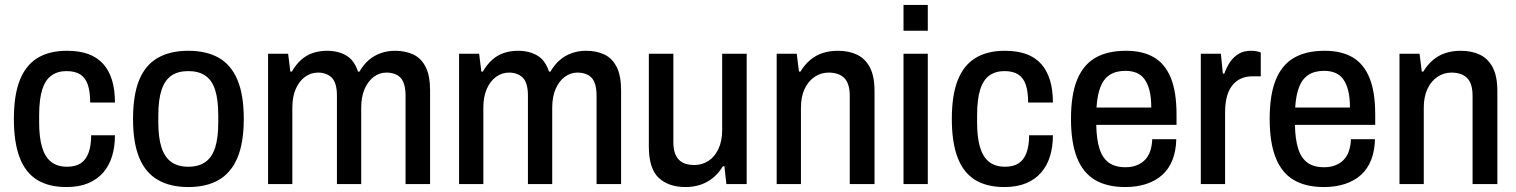

<svg xmlns="http://www.w3.org/2000/svg" viewBox="-20 -743 6120 775"><path d="M248 12Q176 12 129 -17.5Q82 -47 59 -108Q36 -169 36 -263Q36 -359 60 -419.5Q84 -480 131.5 -509Q179 -538 250 -538Q300 -538 336 -525Q372 -512 396 -485.5Q420 -459 432 -420Q444 -381 444 -329H344Q344 -373 334.5 -401Q325 -429 304 -442.5Q283 -456 248 -456Q213 -456 188 -438.5Q163 -421 150.5 -381.5Q138 -342 138 -277V-248Q138 -190 149.5 -150Q161 -110 186 -90Q211 -70 250 -70Q285 -70 306 -84Q327 -98 337.5 -126.5Q348 -155 348 -197H444Q444 -151 432.5 -113Q421 -75 397 -47Q373 -19 336 -3.5Q299 12 248 12Z M740 12Q667 12 617 -17Q567 -46 542 -106.5Q517 -167 517 -263Q517 -360 542 -420.5Q567 -481 617 -509.5Q667 -538 740 -538Q814 -538 863.5 -509.5Q913 -481 938.5 -420.5Q964 -360 964 -263Q964 -167 938.5 -106.5Q913 -46 863.5 -17Q814 12 740 12ZM740 -70Q782 -70 809 -89Q836 -108 848.5 -147.5Q861 -187 861 -249V-277Q861 -340 848.5 -379.5Q836 -419 809 -437.5Q782 -456 740 -456Q698 -456 671.5 -437.5Q645 -419 632 -379.5Q619 -340 619 -277V-249Q619 -187 632 -147.5Q645 -108 671.5 -89Q698 -70 740 -70Z M1062 0V-526H1143L1152 -454H1158Q1174 -482 1195 -501Q1216 -520 1242.5 -529Q1269 -538 1300 -538Q1345 -538 1377.5 -519Q1410 -500 1425 -454H1431Q1447 -482 1468.5 -500.5Q1490 -519 1517 -528.5Q1544 -538 1575 -538Q1618 -538 1649.5 -522.5Q1681 -507 1698.5 -472Q1716 -437 1716 -378V0H1617V-357Q1617 -382 1612 -400Q1607 -418 1597.5 -428.5Q1588 -439 1573 -444.5Q1558 -450 1540 -450Q1512 -450 1489 -433Q1466 -416 1452 -384.5Q1438 -353 1438 -308V0H1340V-357Q1340 -382 1335 -400Q1330 -418 1320 -428.5Q1310 -439 1295.5 -444.5Q1281 -450 1264 -450Q1235 -450 1211.5 -433Q1188 -416 1174 -384.5Q1160 -353 1160 -308V0Z M1833 0V-526H1914L1923 -454H1929Q1945 -482 1966 -501Q1987 -520 2013.5 -529Q2040 -538 2071 -538Q2116 -538 2148.5 -519Q2181 -500 2196 -454H2202Q2218 -482 2239.5 -500.5Q2261 -519 2288 -528.5Q2315 -538 2346 -538Q2389 -538 2420.5 -522.5Q2452 -507 2469.5 -472Q2487 -437 2487 -378V0H2388V-357Q2388 -382 2383 -400Q2378 -418 2368.5 -428.5Q2359 -439 2344 -444.5Q2329 -450 2311 -450Q2283 -450 2260 -433Q2237 -416 2223 -384.5Q2209 -353 2209 -308V0H2111V-357Q2111 -382 2106 -400Q2101 -418 2091 -428.5Q2081 -439 2066.5 -444.5Q2052 -450 2035 -450Q2006 -450 1982.5 -433Q1959 -416 1945 -384.5Q1931 -353 1931 -308V0Z M2747 12Q2679 12 2639 -25Q2599 -62 2599 -152V-526H2698V-170Q2698 -145 2703.5 -127.5Q2709 -110 2720 -98.5Q2731 -87 2747 -82Q2763 -77 2783 -77Q2814 -77 2839.5 -93.5Q2865 -110 2880 -142Q2895 -174 2895 -218V-526H2994V0H2912L2904 -72H2898Q2881 -44 2858.5 -25.5Q2836 -7 2808 2.5Q2780 12 2747 12Z M3115 0V-526H3196L3205 -454H3211Q3228 -482 3250.5 -501Q3273 -520 3301 -529Q3329 -538 3362 -538Q3407 -538 3440 -522Q3473 -506 3491.5 -470.5Q3510 -435 3510 -375V0H3410V-356Q3410 -381 3404.5 -399Q3399 -417 3388 -428Q3377 -439 3361 -444.5Q3345 -450 3325 -450Q3294 -450 3268.5 -433Q3243 -416 3228 -384.5Q3213 -353 3213 -308V0Z M3627 -619V-723H3725V-619ZM3627 0V-526H3725V0Z M4034 12Q3962 12 3915 -17.5Q3868 -47 3845 -108Q3822 -169 3822 -263Q3822 -359 3846 -419.5Q3870 -480 3917.5 -509Q3965 -538 4036 -538Q4086 -538 4122 -525Q4158 -512 4182 -485.5Q4206 -459 4218 -420Q4230 -381 4230 -329H4130Q4130 -373 4120.5 -401Q4111 -429 4090 -442.5Q4069 -456 4034 -456Q3999 -456 3974 -438.5Q3949 -421 3936.5 -381.5Q3924 -342 3924 -277V-248Q3924 -190 3935.5 -150Q3947 -110 3972 -90Q3997 -70 4036 -70Q4071 -70 4092 -84Q4113 -98 4123.5 -126.5Q4134 -155 4134 -197H4230Q4230 -151 4218.5 -113Q4207 -75 4183 -47Q4159 -19 4122 -3.5Q4085 12 4034 12Z M4522 12Q4448 12 4399.5 -17Q4351 -46 4327 -107Q4303 -168 4303 -263Q4303 -360 4327.5 -420.5Q4352 -481 4401 -509.5Q4450 -538 4525 -538Q4593 -538 4638 -511.5Q4683 -485 4706 -428.5Q4729 -372 4729 -281V-239H4405Q4406 -181 4418 -143Q4430 -105 4455.5 -86.5Q4481 -68 4523 -68Q4548 -68 4567.5 -75.5Q4587 -83 4601 -97Q4615 -111 4622.5 -132.5Q4630 -154 4631 -181H4728Q4727 -135 4713 -98.5Q4699 -62 4672 -37.5Q4645 -13 4607 -0.5Q4569 12 4522 12ZM4406 -309H4627Q4627 -349 4620 -377Q4613 -405 4600 -423Q4587 -441 4567.5 -449Q4548 -457 4523 -457Q4484 -457 4459 -440.5Q4434 -424 4421.5 -391Q4409 -358 4406 -309Z M4827 0V-526H4908L4916 -446H4922Q4931 -472 4945 -492.5Q4959 -513 4979.5 -525.5Q5000 -538 5029 -538Q5042 -538 5052.5 -536Q5063 -534 5069 -531V-435H5036Q5009 -435 4988.5 -425.5Q4968 -416 4953.5 -397.5Q4939 -379 4932 -351.5Q4925 -324 4925 -289V0Z M5324 12Q5250 12 5201.5 -17Q5153 -46 5129 -107Q5105 -168 5105 -263Q5105 -360 5129.5 -420.5Q5154 -481 5203 -509.5Q5252 -538 5327 -538Q5395 -538 5440 -511.5Q5485 -485 5508 -428.5Q5531 -372 5531 -281V-239H5207Q5208 -181 5220 -143Q5232 -105 5257.5 -86.5Q5283 -68 5325 -68Q5350 -68 5369.5 -75.5Q5389 -83 5403 -97Q5417 -111 5424.5 -132.5Q5432 -154 5433 -181H5530Q5529 -135 5515 -98.5Q5501 -62 5474 -37.5Q5447 -13 5409 -0.5Q5371 12 5324 12ZM5208 -309H5429Q5429 -349 5422 -377Q5415 -405 5402 -423Q5389 -441 5369.5 -449Q5350 -457 5325 -457Q5286 -457 5261 -440.5Q5236 -424 5223.5 -391Q5211 -358 5208 -309Z M5629 0V-526H5710L5719 -454H5725Q5742 -482 5764.5 -501Q5787 -520 5815 -529Q5843 -538 5876 -538Q5921 -538 5954 -522Q5987 -506 6005.5 -470.5Q6024 -435 6024 -375V0H5924V-356Q5924 -381 5918.5 -399Q5913 -417 5902 -428Q5891 -439 5875 -444.5Q5859 -450 5839 -450Q5808 -450 5782.5 -433Q5757 -416 5742 -384.5Q5727 -353 5727 -308V0Z"/></svg>

Font: Archivo SemiCondensed Medium
Style: Regular
Weight: 500
Width: 4
Designer: Hector Gatti
Foundry: Omnibus-Type
Version: Version 2.001